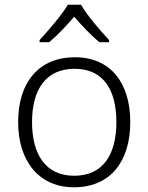

<svg xmlns="http://www.w3.org/2000/svg" viewBox="-20 -785 630 815"><path d="M324 -765H268C243 -722 185 -655 148 -615V-606H189C225 -636 263 -677 295 -714C327 -677 366 -635 402 -606H443V-615C406 -654 348 -722 324 -765ZM533 -267C533 -432 450 -542 298 -542C148 -542 57 -439 57 -267C57 -99 147 10 294 10C449 10 533 -100 533 -267ZM116 -267C116 -408 177 -493 297 -493C422 -493 474 -399 474 -267C474 -131 419 -39 295 -39C173 -39 116 -130 116 -267Z"/></svg>

Font: Noto Sans Kannada Light
Style: Regular
Weight: 300
Designer: Jelle Bosma - Monotype Design Team
Foundry: Monotype Imaging Inc.
Version: Version 2.005